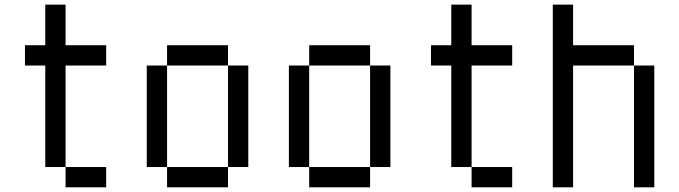

<svg xmlns="http://www.w3.org/2000/svg" viewBox="-20 -801 2905 821"><path d="M173.6 -86.8V-520.8H86.8V-607.6H173.6V-781.2H260.4V-607.6H434V-520.8H260.4V-86.8ZM434 -86.8V0H260.4V-86.8Z M954.9 -520.8H1041.7V-86.8H954.9ZM607.6 -520.8H694.4V-86.8H607.6ZM954.9 -86.8V0H694.4V-86.8ZM694.4 -520.8V-607.6H954.9V-520.8Z M1562.5 -520.8H1649.3V-86.8H1562.5ZM1215.3 -520.8H1302.1V-86.8H1215.3ZM1562.5 -86.8V0H1302.1V-86.8ZM1302.1 -520.8V-607.6H1562.5V-520.8Z M1909.7 -86.8V-520.8H1822.9V-607.6H1909.7V-781.2H1996.5V-607.6H2170.1V-520.8H1996.5V-86.8ZM2170.1 -86.8V0H1996.5V-86.8Z M2691 0H2777.8V-520.8H2691ZM2343.8 0V-781.2H2430.6V-607.6H2691V-520.8H2430.6V0Z"/></svg>

Font: 8-bit Operator+
Style: Regular
Weight: 400
Designer: GrandChaos9000
Foundry: Grand Chaos Productions
Version: Version 1.2.0 - April 24, 2014